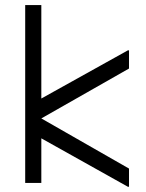

<svg xmlns="http://www.w3.org/2000/svg" viewBox="-20 -726 578 762"><path d="M144 -177V0H80V-706H144V-335L489 -527L492 -525V-454L144 -256L492 -57V14L489 16Z"/></svg>

Font: Lineal Light
Style: Regular
Weight: 300
Designer: Created by Frank Adebiaye with contributions from Anton Moglia & Ariel Martín Pérez
Created by Frank ADEBIAYE with FontF
Foundry: Velvetyne Type Foundry
Version: Version 2.000